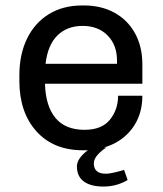

<svg xmlns="http://www.w3.org/2000/svg" viewBox="-20 -541 596 704"><path d="M502 -234H145Q147 -153 183 -109Q219 -65 290 -65Q353 -65 383 -102Q413 -139 413 -190H502Q502 -119 464 -69Q426 -19 361 0H370Q353 10 338.5 26Q324 42 324 58Q324 96 368 96Q388 96 435 82L448 119Q408 143 359 143Q313 143 287.5 124.5Q262 106 262 69Q262 40 302 10H288H284Q176 10 113.5 -59.5Q51 -129 51 -245V-265Q51 -341 79 -399Q107 -457 159 -489Q211 -521 281 -521H288Q351 -521 399.5 -494.5Q448 -468 475 -419Q502 -370 502 -305ZM409 -319Q409 -376 374.5 -411Q340 -446 283 -446Q226 -446 190.5 -411Q155 -376 147 -307H409Z"/></svg>

Font: Chivo
Style: Regular
Weight: 400
Designer: Hector Gatti
Foundry: Omnibus-Type
Version: Version 1.006; ttfautohint (v1.4.1)